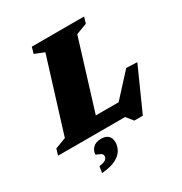

<svg xmlns="http://www.w3.org/2000/svg" viewBox="-243 -852 1180 1246"><g transform="rotate(-30 347.0 -229.0)"><path d="M471 -621 279.5 0H-31.5L-17.5 -46.5L64 -77L233 -622.5L161.5 -651.5L175 -698H566.5L553 -651.5ZM438 -55.5 636.5 -272 717.5 -268.5 575 50H511L471 0H91L121.5 -104H519ZM182.5 113Q182.5 87.5 203 65.8Q223.5 44 266 44Q300 44 317.5 61.5Q335 79 335 110.5Q335 140 319 168Q303 196 264.8 215.5Q226.5 235 159.5 240.5L167.5 193Q192.5 190 205.8 184Q219 178 224.2 170Q229.5 162 229.5 153.5Q229.5 139 217.8 132Q206 125 194.2 121Q182.5 117 182.5 113Z"/></g></svg>

Font: Newsreader 9pt ExtraBold
Style: Italic
Weight: 800
Italic angle: -17°
Designer: Hugues Gentile
Foundry: Production Type
Version: Version 1.003